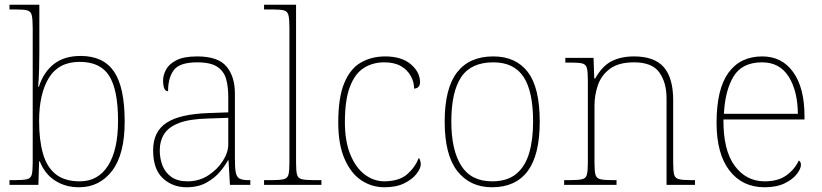

<svg xmlns="http://www.w3.org/2000/svg" viewBox="-20 -780 3468 810"><path d="M313 10Q256 10 212.5 -18Q169 -46 148 -99H145L142 0H20V-20H41Q78 -20 94 -24Q110 -28 114 -43.5Q118 -59 118 -94V-662Q118 -699 114 -715.5Q110 -732 95.5 -736Q81 -740 51 -740H20V-760H146V-560Q146 -532 145 -490Q144 -448 141 -414H144Q164 -476 207.5 -510Q251 -544 320 -544Q416 -544 461 -478Q506 -412 506 -267Q506 -129 453 -59.5Q400 10 313 10ZM317 -15Q394 -15 436 -81.5Q478 -148 478 -270Q478 -400 441 -459.5Q404 -519 316 -519Q228 -519 186.5 -452Q145 -385 145 -269Q145 -190 161 -133Q177 -76 214.5 -45.5Q252 -15 317 -15Z M767 10Q708 10 667 -28Q626 -66 626 -146Q626 -225 682.5 -262Q739 -299 860 -303L943 -306V-371Q943 -414 934 -446.5Q925 -479 897 -498Q869 -517 812 -517Q738 -517 713.5 -484.5Q689 -452 689 -395Q668 -395 668 -441Q668 -462 680 -485.5Q692 -509 723.5 -525.5Q755 -542 812 -542Q900 -542 935.5 -499.5Q971 -457 971 -386V-110Q971 -73 974.5 -53.5Q978 -34 990 -27Q1002 -20 1029 -20H1036V0H950L944 -104H942Q931 -83 908.5 -56Q886 -29 851 -9.5Q816 10 767 10ZM771 -15Q820 -15 858.5 -40Q897 -65 920 -101Q943 -137 943 -170V-283L857 -280Q779 -278 735 -261Q691 -244 672.5 -214.5Q654 -185 654 -145Q654 -111 665.5 -81.5Q677 -52 703 -33.5Q729 -15 771 -15Z M1094 0V-20H1124Q1161 -20 1177 -24Q1193 -28 1197 -43.5Q1201 -59 1201 -94V-662Q1201 -699 1197 -715.5Q1193 -732 1178.5 -736Q1164 -740 1134 -740H1094V-760H1229V-94Q1229 -59 1233 -43.5Q1237 -28 1253.5 -24Q1270 -20 1306 -20H1336V0Z M1602 10Q1548 10 1504 -19.5Q1460 -49 1433.5 -110Q1407 -171 1407 -263Q1407 -369 1432.5 -430Q1458 -491 1503 -516.5Q1548 -542 1605 -542Q1674 -542 1713 -509Q1752 -476 1752 -433Q1752 -408 1727 -406Q1727 -434 1713 -459.5Q1699 -485 1671.5 -501Q1644 -517 1601 -517Q1552 -517 1514.5 -493Q1477 -469 1456 -413.5Q1435 -358 1435 -264Q1435 -184 1458 -128Q1481 -72 1519 -43.5Q1557 -15 1602 -15Q1665 -16 1698 -45Q1731 -74 1747 -114Q1755 -103 1755 -86Q1755 -70 1737.5 -47Q1720 -24 1686 -7Q1652 10 1602 10Z M2056 10Q1963 10 1909.5 -58Q1856 -126 1856 -267Q1856 -407 1908 -474.5Q1960 -542 2061 -542Q2156 -542 2206.5 -476.5Q2257 -411 2257 -267Q2257 -126 2206 -58Q2155 10 2056 10ZM2056 -15Q2120 -15 2158 -46.5Q2196 -78 2212.5 -134.5Q2229 -191 2229 -267Q2229 -395 2188.5 -456Q2148 -517 2061 -517Q1967 -517 1925.5 -454.5Q1884 -392 1884 -267Q1884 -148 1925.5 -81.5Q1967 -15 2056 -15Z M2360 0V-20H2383Q2420 -20 2436 -24Q2452 -28 2456 -43.5Q2460 -59 2460 -94V-442Q2460 -477 2456 -492.5Q2452 -508 2437.5 -512Q2423 -516 2393 -516H2365V-536H2484L2487 -449H2491Q2521 -502 2560.5 -522Q2600 -542 2655 -542Q2741 -542 2780.5 -496.5Q2820 -451 2820 -357V-94Q2820 -59 2824 -43.5Q2828 -28 2844.5 -24Q2861 -20 2897 -20H2912V0H2792V-365Q2792 -432 2761.5 -474.5Q2731 -517 2655 -517Q2590 -517 2553.5 -490Q2517 -463 2502.5 -421Q2488 -379 2488 -334V-94Q2488 -59 2492 -43.5Q2496 -28 2512.5 -24Q2529 -20 2565 -20H2581V0Z M3205 10Q3112 10 3057.5 -60.5Q3003 -131 3003 -262Q3003 -404 3053 -473Q3103 -542 3196 -542Q3279 -542 3326.5 -475.5Q3374 -409 3374 -290V-276H3032Q3031 -146 3079.5 -80.5Q3128 -15 3206 -15Q3263 -15 3298 -40.5Q3333 -66 3350 -103Q3359 -97 3359 -85Q3359 -68 3341.5 -45.5Q3324 -23 3290 -6.5Q3256 10 3205 10ZM3346 -300Q3345 -397 3307 -457Q3269 -517 3195 -517Q3111 -517 3075 -458Q3039 -399 3034 -300Z"/></svg>

Font: Noto Serif Tamil Thin
Style: Italic
Weight: 100
Italic angle: -12°
Designer: Indian Type Foundry, Tom Grace, and the Monotype Design Team
Foundry: Monotype Imaging Inc.
Version: Version 2.003; ttfautohint (v1.8.4.7-5d5b)